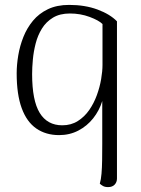

<svg xmlns="http://www.w3.org/2000/svg" viewBox="-20 -537 577 783"><path d="M421 226Q408 226 400 221.5Q392 217 387 212Q392 195 394 171Q396 147 396.5 116.5Q397 86 397 50V-125Q385 -86 360 -54.5Q335 -23 299.5 -4.5Q264 14 221 14Q167 14 128 -13Q89 -40 68.5 -96Q48 -152 48 -238Q48 -273 54.5 -311.5Q61 -350 75.5 -386.5Q90 -423 114.5 -452.5Q139 -482 175.5 -499.5Q212 -517 262 -517Q327 -517 378 -498Q429 -479 457 -450V191Q457 206 447.5 216Q438 226 421 226ZM234 -26Q270 -26 297.5 -43.5Q325 -61 344 -88.5Q363 -116 375 -149Q387 -182 392.5 -214.5Q398 -247 398 -272V-439Q383 -454 345.5 -468Q308 -482 265 -482Q224 -482 196 -465Q168 -448 151 -420.5Q134 -393 125.5 -360Q117 -327 114 -294Q111 -261 111 -235Q111 -127 142 -76.5Q173 -26 234 -26Z"/></svg>

Font: Arima Thin Light
Style: Regular
Weight: 300
Version: Version 1.100